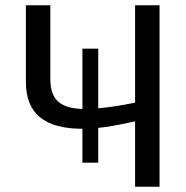

<svg xmlns="http://www.w3.org/2000/svg" viewBox="-20 -708 707 728"><path d="M292.5 -219.7V-91.3H352.5V-223.1C387 -226.4 433.6 -234.7 492.2 -248V0H585V-688H492.2V-318.8C438.2 -307.8 391.6 -300.6 352.5 -297.4V-523.4H292.5V-294.9C251.1 -295.9 220.5 -305.2 200.7 -322.8C180.8 -340.3 170.9 -368.7 170.9 -407.7V-688H78.1V-397.9C78.1 -337.4 95.9 -292.6 131.6 -263.4C167.2 -234.3 220.9 -219.7 292.5 -219.7Z"/></svg>

Font: Arimo
Style: Regular
Weight: 400
Designer: Steve Matteson
Foundry: Monotype Imaging Inc.
Version: Version 1.32